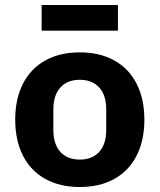

<svg xmlns="http://www.w3.org/2000/svg" viewBox="-20 -738 640 770"><path d="M41 -258Q41 -341 72 -402Q103 -463 161.5 -495.5Q220 -528 300 -528Q380 -528 438.5 -495.5Q497 -463 528 -402Q559 -341 559 -258Q559 -175 528 -114Q497 -53 438.5 -20.5Q380 12 300 12Q220 12 161.5 -20.5Q103 -53 72 -114Q41 -175 41 -258ZM406 -217V-299Q406 -356 378 -387Q350 -418 300 -418Q250 -418 222 -387Q194 -356 194 -299V-217Q194 -160 222 -129Q250 -98 300 -98Q350 -98 378 -129Q406 -160 406 -217ZM147 -718H453V-615H147Z"/></svg>

Font: iA Writer Duo V
Style: Regular
Weight: 400
Designer: Mike Abbink, Paul van der Laan, Pieter van Rosmalen, Oliver Reichenstein
Foundry: Information Architects Inc.
Version: Version 2.000